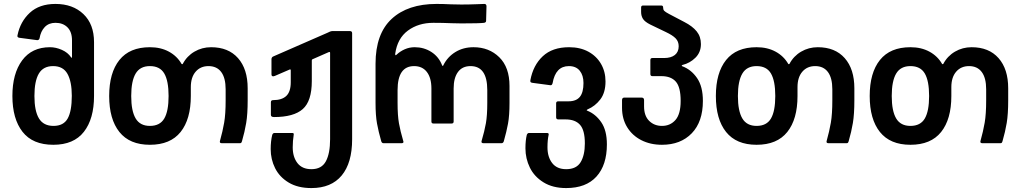

<svg xmlns="http://www.w3.org/2000/svg" viewBox="-20 -728 5200 976"><path d="M43 -240Q43 -354 92.5 -421Q142 -488 234 -488Q264 -488 294.5 -474.5Q325 -461 341 -437Q342 -434 344 -434.5Q346 -435 346 -438V-523Q346 -566 323 -589Q300 -612 262 -612Q228 -612 207.5 -590.5Q187 -569 181 -533Q178 -523 168 -524L78 -536Q66 -538 69 -549Q83 -618 131.5 -663Q180 -708 262 -708Q350 -708 404 -656.5Q458 -605 458 -514V-240Q458 -124 406.5 -58Q355 8 251 8Q146 8 94.5 -58Q43 -124 43 -240ZM252 -88Q303 -88 324 -125.5Q345 -163 345 -241Q345 -313 323 -352.5Q301 -392 250 -392Q200 -392 177.5 -354Q155 -316 155 -240Q155 -164 178 -126Q201 -88 252 -88Z M535 -240Q535 -358 587 -423Q639 -488 742 -488Q797 -488 838.5 -465.5Q880 -443 903 -403Q906 -400 909 -403Q930 -443 968.5 -465.5Q1007 -488 1053 -488Q1141 -488 1190 -432.5Q1239 -377 1239 -279V-218Q1239 -148 1231.5 -103Q1224 -58 1210 -10Q1208 -4 1206 -2Q1204 0 1199 0H1108Q1095 0 1098 -11Q1112 -61 1119.5 -104.5Q1127 -148 1127 -218V-274Q1127 -332 1104.5 -362Q1082 -392 1040 -392Q999 -392 974.5 -363.5Q950 -335 950 -285V-240Q950 -122 898 -57Q846 8 742 8Q639 8 587 -57Q535 -122 535 -240ZM742 -88Q793 -88 815 -125.5Q837 -163 837 -240Q837 -317 815 -354.5Q793 -392 742 -392Q692 -392 669.5 -354Q647 -316 647 -240Q647 -164 669.5 -126Q692 -88 742 -88Z M1356 30Q1356 -11 1364 -43Q1368 -52 1375 -52H1466Q1475 -52 1473 -43Q1468 -11 1468 21Q1468 70 1492 101Q1516 132 1563 132Q1615 132 1636.5 92Q1658 52 1658 -20V-459Q1658 -466 1651 -463L1569 -427Q1565 -426 1565 -421V-316Q1565 -214 1519 -173.5Q1473 -133 1373 -133Q1357 -133 1357 -144V-208Q1357 -219 1368 -219Q1413 -219 1435.5 -240.5Q1458 -262 1458 -310V-370Q1458 -378 1451 -374L1377 -342L1369 -340Q1360 -340 1360 -350V-427Q1360 -433 1363 -436.5Q1366 -440 1369 -441L1646 -562Q1648 -563 1655.5 -566.5Q1663 -570 1669 -570H1759Q1770 -570 1770 -559V-20Q1770 100 1717 164Q1664 228 1563 228Q1494 228 1447.5 200Q1401 172 1378.5 127Q1356 82 1356 30Z M2234 -397Q2255 -439 2295 -463.5Q2335 -488 2387 -488Q2466 -488 2518 -437Q2570 -386 2570 -291V-205Q2570 -141 2562.5 -100Q2555 -59 2541 -10Q2538 0 2529 0H2438Q2425 0 2428 -11Q2443 -62 2450 -101.5Q2457 -141 2457 -205V-270Q2457 -392 2372 -392Q2330 -392 2308 -362Q2286 -332 2286 -278V-110Q2286 -100 2275 -100H2184Q2173 -100 2173 -110V-278Q2173 -332 2150 -362Q2127 -392 2085 -392Q2001 -392 2001 -270V-205Q2001 -141 2008 -101.5Q2015 -62 2030 -11L2031 -7Q2031 0 2021 0H1930Q1921 0 1918 -10Q1904 -59 1896.5 -100Q1889 -141 1889 -205V-404Q1889 -556 1971 -632Q2053 -708 2199 -708Q2233 -708 2273 -706L2325 -705Q2365 -705 2400.5 -706.5Q2436 -708 2442 -708Q2453 -708 2453 -696L2451 -622Q2451 -614 2441 -612Q2418 -609 2326 -609L2276 -610Q2230 -612 2183 -612Q2107 -612 2053.5 -572.5Q2000 -533 1989 -455V-452Q1989 -443 1997 -451Q2014 -467 2037.5 -477.5Q2061 -488 2088 -488Q2135 -488 2172.5 -464Q2210 -440 2227 -397Q2228 -393 2230.5 -393Q2233 -393 2234 -397Z M2651 26Q2651 -15 2658 -43Q2662 -52 2669 -52H2760Q2771 -52 2769 -43Q2763 -17 2763 21Q2763 70 2787 101Q2811 132 2858 132Q2910 132 2931.5 96.5Q2953 61 2953 1Q2953 -66 2928.5 -93.5Q2904 -121 2855 -121H2818Q2807 -121 2807 -132V-203Q2807 -213 2818 -213H2870Q2909 -213 2927.5 -235.5Q2946 -258 2946 -306Q2946 -345 2927 -368.5Q2908 -392 2872 -392Q2804 -392 2789 -305Q2787 -299 2784.5 -296.5Q2782 -294 2776 -295L2686 -307Q2680 -308 2677.5 -310.5Q2675 -313 2676 -320Q2690 -396 2739 -442Q2788 -488 2873 -488Q2929 -488 2970.5 -465.5Q3012 -443 3035 -403.5Q3058 -364 3058 -314Q3058 -257 3031.5 -222.5Q3005 -188 2967 -172Q2963 -170 2962.5 -168Q2962 -166 2966 -165Q3008 -148 3036.5 -106.5Q3065 -65 3065 6Q3065 111 3012 169.5Q2959 228 2858 228Q2790 228 2743 199Q2696 170 2673.5 124Q2651 78 2651 26Z M3142 -180V-219Q3142 -232 3154 -232H3241Q3254 -232 3254 -219V-187Q3254 -139 3280 -113.5Q3306 -88 3345 -88Q3387 -88 3413.5 -118Q3440 -148 3440 -215Q3440 -285 3415.5 -313Q3391 -341 3342 -341H3296Q3286 -341 3286 -352V-423Q3286 -433 3296 -433H3355Q3391 -433 3410.5 -448.5Q3430 -464 3430 -493Q3430 -517 3414.5 -533Q3399 -549 3365 -565L3286 -603Q3258 -617 3248.5 -632Q3239 -647 3239 -667V-690Q3239 -700 3249 -700H3341Q3351 -700 3351 -690V-688Q3351 -679 3356.5 -673Q3362 -667 3381 -657L3459 -616Q3500 -595 3521.5 -568.5Q3543 -542 3543 -504Q3543 -462 3515 -434.5Q3487 -407 3450 -398Q3446 -397 3445.5 -394.5Q3445 -392 3449 -391Q3494 -374 3523.5 -331Q3553 -288 3553 -215Q3553 -109 3496.5 -50.5Q3440 8 3345 8Q3286 8 3240 -15.5Q3194 -39 3168 -81.5Q3142 -124 3142 -180Z M3619 -240Q3619 -358 3671 -423Q3723 -488 3826 -488Q3881 -488 3922.5 -465.5Q3964 -443 3987 -403Q3990 -400 3993 -403Q4014 -443 4052.5 -465.5Q4091 -488 4137 -488Q4225 -488 4274 -432.5Q4323 -377 4323 -279V-218Q4323 -148 4315.5 -103Q4308 -58 4294 -10Q4292 -4 4290 -2Q4288 0 4283 0H4192Q4179 0 4182 -11Q4196 -61 4203.5 -104.5Q4211 -148 4211 -218V-274Q4211 -332 4188.5 -362Q4166 -392 4124 -392Q4083 -392 4058.5 -363.5Q4034 -335 4034 -285V-240Q4034 -122 3982 -57Q3930 8 3826 8Q3723 8 3671 -57Q3619 -122 3619 -240ZM3826 -88Q3877 -88 3899 -125.5Q3921 -163 3921 -240Q3921 -317 3899 -354.5Q3877 -392 3826 -392Q3776 -392 3753.5 -354Q3731 -316 3731 -240Q3731 -164 3753.5 -126Q3776 -88 3826 -88Z M4401 -240Q4401 -358 4453 -423Q4505 -488 4608 -488Q4663 -488 4704.5 -465.5Q4746 -443 4769 -403Q4772 -400 4775 -403Q4796 -443 4834.5 -465.5Q4873 -488 4919 -488Q5007 -488 5056 -432.5Q5105 -377 5105 -279V-218Q5105 -148 5097.5 -103Q5090 -58 5076 -10Q5074 -4 5072 -2Q5070 0 5065 0H4974Q4961 0 4964 -11Q4978 -61 4985.5 -104.5Q4993 -148 4993 -218V-274Q4993 -332 4970.5 -362Q4948 -392 4906 -392Q4865 -392 4840.5 -363.5Q4816 -335 4816 -285V-240Q4816 -122 4764 -57Q4712 8 4608 8Q4505 8 4453 -57Q4401 -122 4401 -240ZM4608 -88Q4659 -88 4681 -125.5Q4703 -163 4703 -240Q4703 -317 4681 -354.5Q4659 -392 4608 -392Q4558 -392 4535.5 -354Q4513 -316 4513 -240Q4513 -164 4535.5 -126Q4558 -88 4608 -88Z"/></svg>

Font: Barlow GEO Semi Bold
Style: Regular
Weight: 600
Designer: Jeremy Tribby
Foundry: Tribby Type
Version: Version 1.408